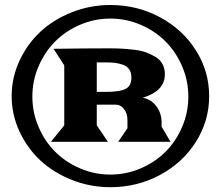

<svg xmlns="http://www.w3.org/2000/svg" viewBox="-20 -740 896 779"><path d="M427.7 -719.7Q536.6 -719.7 628.9 -670.2Q721.2 -620.6 774.9 -535.6Q828.6 -450.7 828.6 -350.1Q828.6 -249.5 774.9 -164.6Q721.2 -79.6 628.9 -30Q536.6 19.5 427.7 19.5Q346.2 19.5 272 -9.8Q197.8 -39.1 144.3 -88.6Q90.8 -138.2 59.1 -206.5Q27.3 -274.9 27.3 -350.1Q27.3 -425.3 59.1 -493.7Q90.8 -562 144.3 -611.6Q197.8 -661.1 272 -690.4Q346.2 -719.7 427.7 -719.7ZM136.5 -470.9Q111.3 -412.6 111.3 -348.1Q111.3 -283.7 136.5 -225.1Q161.6 -166.5 203.9 -124.3Q246.1 -82 304.7 -56.9Q363.3 -31.7 427.7 -31.7Q492.2 -31.7 550.8 -56.9Q609.4 -82 651.6 -124.3Q693.8 -166.5 719 -225.1Q744.1 -283.7 744.1 -348.1Q744.1 -412.6 719 -470.9Q693.8 -529.3 651.6 -571.8Q609.4 -614.3 550.8 -639.4Q492.2 -664.6 427.7 -664.6Q363.3 -664.6 304.7 -639.4Q246.1 -614.3 203.9 -571.8Q161.6 -529.3 136.5 -470.9ZM186.5 -164.6 240.7 -231.4V-474.6L197.3 -542Q330.1 -543.9 422.4 -543.9Q450.7 -543.9 472.9 -542.7Q495.1 -541.5 523.2 -538.3Q551.3 -535.2 572 -527.6Q592.8 -520 611.1 -509Q629.4 -498 639.2 -480Q648.9 -461.9 648.9 -438.5Q648.9 -370.6 558.6 -343.3Q591.3 -338.4 613.5 -310.1Q635.7 -281.7 635.7 -241.7V-226.1L671.9 -164.6H459.5L497.1 -219.7V-252.9Q497.1 -279.8 483.2 -297.6Q469.2 -315.4 449.7 -315.4H372.6V-231.4L418 -164.6ZM372.6 -367.2H409.2Q465.3 -367.2 489.3 -379.2Q513.2 -391.1 513.2 -425.8Q513.2 -445.8 503.9 -459Q494.6 -472.2 477.5 -477.8Q460.4 -483.4 445.3 -485.1Q430.2 -486.8 409.2 -486.8H372.6Z"/></svg>

Font: Goblin
Style: Regular
Weight: 400
Designer: Riccardo De Franceschi
Foundry: Sorkin Type Co.
Version: Version 1.001